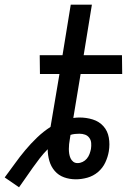

<svg xmlns="http://www.w3.org/2000/svg" viewBox="-76 -755 596 817"><path d="M5 42 -56 0Q-34 -29 -13 -58.5Q8 -88 31.5 -116Q55 -144 81.5 -169.5Q108 -195 139 -215L177 -440H94L93 -520H190L225 -735H315L280 -520H443L444 -440H267L236 -253Q243 -254 249.5 -254.5Q256 -255 262 -255Q292 -255 319 -246.5Q346 -238 364 -218Q382 -198 387 -169.5Q392 -141 387 -111Q383 -87 372 -63.5Q361 -40 341 -23Q321 -6 296 1Q271 8 247 8Q220 8 196.5 -0.5Q173 -9 157 -27.5Q141 -46 134 -70.5Q127 -95 127 -120Q109 -102 93.5 -82Q78 -62 63.5 -41.5Q49 -21 34.5 0Q20 21 5 42ZM254 -61Q265 -61 275.5 -66Q286 -71 293.5 -80Q301 -89 305 -100Q309 -111 311 -121Q313 -134 312 -146.5Q311 -159 304 -168.5Q297 -178 286 -182Q275 -186 262 -186Q253 -186 243 -185Q233 -184 224 -181L221 -162Q219 -152 218 -141.5Q217 -131 217 -121Q217 -111 218.5 -101Q220 -91 224 -82Q228 -73 235.5 -67Q243 -61 254 -61Z"/></svg>

Font: Iosevka Medium Oblique
Style: Regular
Weight: 500
Italic angle: -9°
Monospace: yes
Designer: Belleve Invis
Foundry: Belleve Invis
Version: Version 32.5.0; ttfautohint (v1.8.4)